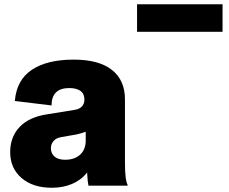

<svg xmlns="http://www.w3.org/2000/svg" viewBox="-20 -875 1079 905"><path d="M224 10Q135 10 81.5 -36Q28 -82 28 -158Q28 -229 72 -276Q116 -323 201 -336L331 -357Q377 -364 378 -406Q377 -436 357 -448Q337 -460 307 -460Q223 -460 223 -378L50 -399Q58 -498 130 -546Q202 -594 327 -594Q446 -594 507.5 -545.5Q569 -497 569 -407V-111Q569 -63 572.5 -37.5Q576 -12 581 -6V0H397Q393 -17 391 -55V-62Q362 -26 319.5 -8Q277 10 224 10ZM287 -122Q330 -122 356 -144.5Q382 -167 384 -207V-254Q373 -250 361.5 -246.5Q350 -243 339 -241L270 -229Q245 -225 232.5 -210.5Q220 -196 220 -176Q220 -152 237 -137Q254 -122 287 -122ZM626 -725V-855H1029V-725Z"/></svg>

Font: BDO Grotesk Black
Style: Regular
Weight: 900
Designer: Deni Anggara
Foundry: Lokal Container
Version: Version 2.000